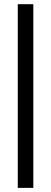

<svg xmlns="http://www.w3.org/2000/svg" viewBox="-20 -712 244 918"><path d="M65 186.3V-691.9H139.3V186.3Z"/></svg>

Font: Playfair 5pt SemiExpanded Light
Style: Regular
Weight: 300
Width: 6
Designer: Claus Eggers Sørensen
Foundry: Claus Eggers Sørensen
Version: Version 2.203